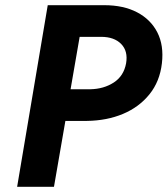

<svg xmlns="http://www.w3.org/2000/svg" viewBox="-20 -720 646 740"><path d="M232 -254H315Q392 -255 454 -281Q516 -307 556 -356.5Q596 -406 604 -476Q612 -545 586.5 -595Q561 -645 508.5 -672.5Q456 -700 382 -700H308H252H164L46 0H188ZM252 -376 287 -578H370Q420 -578 447 -550.5Q474 -523 466 -476Q457 -427 418.5 -402Q380 -377 328 -376Z"/></svg>

Font: Jost* 600 Semi Italic
Style: Italic
Weight: 600
Italic angle: -10°
Version: Version 3.200; ttfautohint (v0.97) -l 8 -r 50 -G 200 -x 14 -